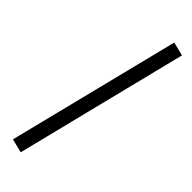

<svg xmlns="http://www.w3.org/2000/svg" viewBox="-291 -739 902 902"><g transform="rotate(45 160.5 -287.5)"><path d="M96.7 149.4 27.8 132.3 242.2 -725.1 310.5 -708Z"/></g></svg>

Font: Elstob 18pt SemiBold
Style: Regular
Weight: 600
Designer: Peter S. Baker
Version: Version 1.015